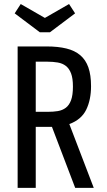

<svg xmlns="http://www.w3.org/2000/svg" viewBox="-20 -913 521 933"><path d="M65.7 0H153.7V-296.6H232.4L345.4 0H435.6L316.9 -310.1Q375.4 -331.7 398.9 -379.8Q422.4 -427.9 422.4 -494.3Q422.4 -548.4 409.5 -585.3Q396.6 -622.1 370 -644.7Q343.4 -667.3 302.7 -677.3Q262 -687.3 207.1 -687.3H65.7ZM153.7 -369.6V-613.3H208.9Q237.3 -613.3 260.5 -609.3Q283.7 -605.3 300.1 -592.6Q316.4 -579.9 325.4 -556.1Q334.4 -532.4 334.4 -492.3Q334.4 -450.9 325.4 -426.4Q316.4 -401.9 299.9 -389.4Q283.3 -376.9 261.1 -373.2Q239 -369.6 212 -369.6ZM222.6 -756.1 344.9 -848.1 315.6 -893.4 198.1 -825.9 80.7 -893.4 51.4 -848.1 173.7 -756.1Z"/></svg>

Font: Secuela Black
Style: Regular
Weight: 900
Designer: Fernando Haro
Foundry: deFharo
Version: Version 1.704